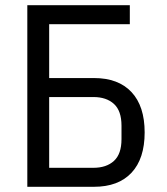

<svg xmlns="http://www.w3.org/2000/svg" viewBox="-20 -718 640 738"><path d="M85 -698H479V-625H169V-418H341Q435 -418 485.5 -364Q536 -310 536 -209Q536 -108 485.5 -54Q435 0 341 0H85ZM339 -73Q389 -73 418 -99.5Q447 -126 447 -183V-235Q447 -292 418 -318.5Q389 -345 339 -345H169V-73Z"/></svg>

Font: IBM Plaex Mono
Style: Regular
Weight: 400
Designer: Mike Abbink, Paul van der Laan, Pieter van Rosmalen
Foundry: Bold Monday
Version: Version 2.003